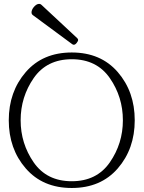

<svg xmlns="http://www.w3.org/2000/svg" viewBox="-20 -940 727 972"><path d="M353.5 -713.4Q360.8 -713.4 368.2 -722.7Q375.5 -731.9 375.5 -737.8Q375.5 -742.2 371.1 -746.6L189.9 -915.5Q185.1 -920.4 178.2 -920.4Q164.1 -920.4 149.9 -902.8Q139.6 -889.2 139.6 -877.4Q139.6 -868.2 146.5 -863.3L345.7 -716.3Q350.1 -713.4 353.5 -713.4ZM343.3 11.7Q490.2 11.7 576.2 -87.4Q662.1 -186.5 662.1 -331.1Q662.1 -475.6 576.2 -575Q490.2 -674.3 343.3 -674.3Q196.3 -674.3 110.4 -575Q24.4 -475.6 24.4 -331.1Q24.4 -186.5 110.4 -87.4Q196.3 11.7 343.3 11.7ZM343.3 -22.5Q216.8 -22.5 150.6 -117.9Q84.5 -213.4 84.5 -331.1Q84.5 -449.2 150.6 -544.7Q216.8 -640.1 343.3 -640.1Q469.7 -640.1 535.9 -544.7Q602.1 -449.2 602.1 -331.1Q602.1 -213.4 535.9 -117.9Q469.7 -22.5 343.3 -22.5Z"/></svg>

Font: Gayathri Thin
Style: Regular
Weight: 100
Designer: Binoy Dominic <binoy.domenic@gmail.com>
Foundry: SMC
Version: Version 1.000